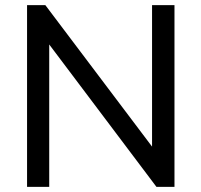

<svg xmlns="http://www.w3.org/2000/svg" viewBox="-20 -725 781 745"><path d="M85 0V-705H156L595 -123H570V-705H657V0H587L148 -583H171V0Z"/></svg>

Font: Nunito Sans 12pt Medium
Style: Regular
Weight: 500
Designer: Vernon Adams
Foundry: Vernon Adams
Version: Version 3.101;gftools[0.9.27]